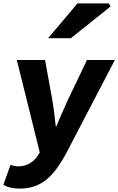

<svg xmlns="http://www.w3.org/2000/svg" viewBox="-56 -900 696 1130"><path d="M-36 187 6 70Q27 79 52 79Q88 79 118 62Q148 45 167 15L178 -3L43 -547H209L252 -311Q262 -255 272 -157H276L302 -219L343 -311L456 -547H620L340 -10Q277 111 213 160.5Q149 210 61 210Q0 210 -36 187ZM400 -880H584L595 -862L361 -675H227Z"/></svg>

Font: Nebula Sans Bold
Style: Regular
Weight: 700
Italic angle: -9°
Designer: Paul D. Hunt for Adobe (as Source Sans)
Foundry: Nebula Entertainment & Broadcasting LLC
Version: Version 1.010